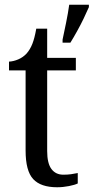

<svg xmlns="http://www.w3.org/2000/svg" viewBox="-20 -780 395 810"><path d="M221 10Q152 10 120 -24.5Q88 -59 88 -145V-483H18V-520Q37 -521 57 -529.5Q77 -538 92 -554Q107 -571 116.5 -595Q126 -619 133 -659H179V-536H300V-483H179V-143Q179 -91 197 -67Q215 -43 247 -43Q265 -43 279.5 -45Q294 -47 308 -50V-6Q296 0 271 5Q246 10 221 10ZM244 -613Q251 -646 259 -685Q267 -724 272 -760H355V-750Q346 -729 333 -702Q320 -675 305 -648Q290 -621 277 -600H244Z"/></svg>

Font: Noto Serif Lao SemCond
Style: Regular
Weight: 400
Width: 4
Designer: Monotype Design Team
Foundry: Monotype Imaging Inc.
Version: Version 2.004; ttfautohint (v1.8.4.7-5d5b)